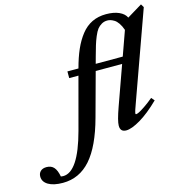

<svg xmlns="http://www.w3.org/2000/svg" viewBox="-402 -853 1170 1206"><g transform="rotate(-15 183.0 -250.0)"><path d="M-140.6 228Q-200.7 228 -234.9 207.8Q-269 187.5 -269 153.3Q-269 131.8 -255.1 118.7Q-241.2 105.5 -215.8 105.5Q-186 105.5 -168.7 124.5Q-151.4 143.6 -143.6 186Q-136.2 187.5 -128.4 187.5Q-29.8 187.5 37.1 -61.5L127 -397.5H66.9V-440.9H138.7Q156.7 -508.8 179 -559.1Q201.2 -609.4 231.4 -647.9Q261.7 -686.5 302.2 -706.1Q342.8 -725.6 393.1 -725.6Q443.8 -725.6 477.8 -710.2Q511.7 -694.8 523.9 -668.5L622.1 -728L634.8 -707L432.6 -144Q410.6 -85.9 410.6 -73.7Q410.6 -69.8 415.5 -69.8Q420.9 -69.8 433.8 -75.9Q446.8 -82 473.4 -99.9Q500 -117.7 531.7 -144L549.3 -123.5Q480.5 -56.2 422.1 -21.7Q363.8 12.7 328.6 12.7Q290 12.7 290 -27.8Q290 -59.1 320.3 -143.6L411.1 -397.5H239.3L162.1 -114.7Q114.7 60.5 40.8 144.3Q-33.2 228 -140.6 228ZM262.7 -483.9 251 -440.9H426.8L483.4 -599.6Q474.1 -626.5 461.4 -644.8Q448.7 -663.1 435.3 -671.1Q421.9 -679.2 411.6 -682.1Q401.4 -685.1 391.1 -685.1Q370.6 -685.1 353.8 -675.3Q336.9 -665.5 325.4 -650.9Q314 -636.2 302 -607.4Q290 -578.6 282.5 -553.2Q274.9 -527.8 262.7 -483.9Z"/></g></svg>

Font: Elstob 8pt
Style: Bold Italic
Weight: 700
Italic angle: -20°
Designer: Peter S. Baker
Version: Version 1.015